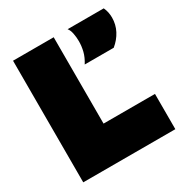

<svg xmlns="http://www.w3.org/2000/svg" viewBox="-163 -829 918 957"><g transform="rotate(-30 296.5 -350.0)"><path d="M43 0V-700H277V-203H573V0ZM343 -505Q362 -535 369 -563.5Q376 -592 376 -620Q376 -644 371.5 -666Q367 -688 357 -700H565Q572 -685 575 -670Q578 -655 578 -640Q578 -600 560 -565.5Q542 -531 510 -505Z"/></g></svg>

Font: Georama Black
Style: Regular
Weight: 900
Designer: Jean-Baptiste Levee
Foundry: Production Type
Version: Version 1.001